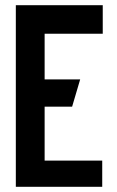

<svg xmlns="http://www.w3.org/2000/svg" viewBox="-20 -720 451 740"><path d="M41 0H374V-101H152L152 -309H258L289 -414H152V-590H376V-700H41Z"/></svg>

Font: Advent Pro
Style: Regular
Weight: 400
Designer: VivaRado, Andreas Kalpakidis
Foundry: VivaRado, Andreas Kalpakidis
Version: Version 3.000